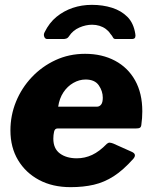

<svg xmlns="http://www.w3.org/2000/svg" viewBox="-20 -762 628 792"><path d="M271 10Q197 10 141.5 -19.5Q86 -49 54.5 -101.5Q23 -154 23 -224Q23 -286 46 -342.5Q69 -399 111 -443.5Q153 -488 209 -514Q265 -540 331 -540Q401 -540 454.5 -511.5Q508 -483 537.5 -430Q567 -377 567 -303Q567 -289 566 -275Q565 -261 563 -247Q562 -238 557 -235Q552 -232 539 -232H217Q206 -232 203 -218.5Q200 -205 200 -190Q200 -149 227 -129Q254 -109 297 -109Q330 -109 360 -123Q390 -137 421 -169Q427 -174 433 -173.5Q439 -173 447 -170L523 -136Q546 -126 530 -107Q488 -60 449 -35Q410 -10 367 0Q324 10 271 10ZM380 -322Q390 -322 397 -330.5Q404 -339 404 -359Q404 -386 387.5 -410Q371 -434 333 -434Q307 -434 282.5 -420Q258 -406 241.5 -381Q225 -356 220 -322ZM175 -601Q166 -601 162.5 -610.5Q159 -620 164 -629Q183 -668 213 -692.5Q243 -717 280 -729.5Q317 -742 359 -742Q404 -742 442 -730Q480 -718 505.5 -692.5Q531 -667 538 -623Q540 -614 537.5 -607.5Q535 -601 523 -601H457Q449 -601 446 -607.5Q443 -614 435 -623Q428 -634 416.5 -642.5Q405 -651 390.5 -655.5Q376 -660 360 -660Q334 -660 307.5 -648.5Q281 -637 265 -613Q260 -605 253.5 -603Q247 -601 242 -601Z"/></svg>

Font: Libre Franklin ExtraBold
Style: Italic
Weight: 800
Italic angle: -8°
Designer: Pablo Impallari, Rodrigo Fuenzalida, Nhung Nguyen
Foundry: Impallari Type
Version: Version 3.000